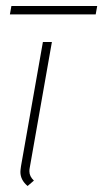

<svg xmlns="http://www.w3.org/2000/svg" viewBox="-20 -610 344 640"><path d="M48 -37Q48 -42 50 -56L123 -470H153L79 -50Q78 -46 78 -39Q78 -22 93 -8L72 10Q48 -10 48 -37ZM18 -590H304L299 -562H13Z"/></svg>

Font: KoHo ExtraLight
Style: Italic
Weight: 275
Italic angle: -10°
Version: Version 1.000; ttfautohint (v1.6)